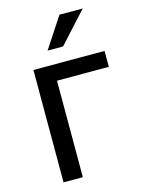

<svg xmlns="http://www.w3.org/2000/svg" viewBox="-113 -806 645 872"><g transform="rotate(-15 209.5 -370.0)"><path d="M409.7 -453.6H166V0H75.2V-528.3H409.7ZM254.4 -740.2H363.8L232.9 -596.7H160.2Z"/></g></svg>

Font: APIMedia Roboto
Style: Regular
Weight: 400
Designer: Google
Version: Version 2.137; 2017